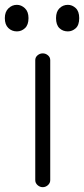

<svg xmlns="http://www.w3.org/2000/svg" viewBox="-56 -764 348 795"><path d="M90 -18V-515Q90 -527 99.5 -535Q109 -543 121 -543Q133 -543 142.5 -535Q152 -527 152 -515V-18Q152 -6 142.5 2.5Q133 11 121 11Q109 11 99.5 2.5Q90 -6 90 -18ZM14 -634Q-7 -634 -21.5 -648Q-36 -662 -36 -689Q-36 -715 -21 -729.5Q-6 -744 14 -744Q32 -744 47 -730Q62 -716 62 -689Q62 -661 47.5 -647.5Q33 -634 14 -634ZM225 -634Q204 -634 190 -647.5Q176 -661 176 -689Q176 -716 190.5 -730Q205 -744 225 -744Q243 -744 257.5 -730.5Q272 -717 272 -689Q272 -660 257.5 -647Q243 -634 225 -634Z"/></svg>

Font: Hoogli Medium
Style: Regular
Weight: 500
Designer: Anand Singh Naorem
Foundry: Brand New Type
Version: Version 1.00 b007